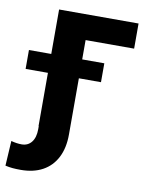

<svg xmlns="http://www.w3.org/2000/svg" viewBox="-142 -591 672 860"><g transform="rotate(10 193.5 -161.5)"><path d="M418 -416H197.3V-328.1H297.9V-242.2H197.3V13.7Q197.3 74.7 175 118.2Q152.8 161.6 111.3 184.3Q69.8 207 11.7 207Q-9.3 207 -25.1 205.6Q-41 204.1 -58.6 200.2L-51.8 86.9Q-26.4 93.8 -3.9 93.8Q24.4 93.8 41 72.8Q57.6 51.8 57.6 13.7V0H56.6V-242.2H-44.9V-328.1H56.6V-530.3H418Z"/></g></svg>

Font: Pretendard JP
Style: Bold
Weight: 700
Designer: Base glyphs from Inter by Rasmus Andersson; Hangeul glyphs from Noto Sans CJK(Source Han Sans) by Jang Soo-young and Kan
Foundry: Kil Hyung-jin
Version: Version 1.309